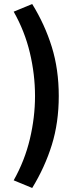

<svg xmlns="http://www.w3.org/2000/svg" viewBox="-20 -755 384 954"><path d="M140 179 48 141Q103 43 128.5 -64.5Q154 -172 154 -278Q154 -385 128.5 -492.5Q103 -600 48 -697L140 -735Q203 -633 237.5 -521.5Q272 -410 272 -278Q272 -146 237.5 -35Q203 76 140 179Z"/></svg>

Font: Source Sans 3 ExtraLight
Style: Bold
Weight: 700
Version: Version 3.052;hotconv 1.1.0;makeotfexe 2.6.0